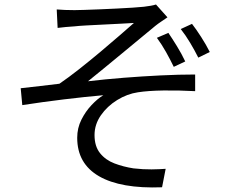

<svg xmlns="http://www.w3.org/2000/svg" viewBox="-20 -789 1040 853"><path d="M232 -747Q268 -744 311 -744Q324 -744 354 -745Q384 -746 422 -747.5Q460 -749 498.5 -751Q537 -753 569.5 -755Q602 -757 619 -759Q636 -761 650 -763.5Q664 -766 673 -769L724 -712Q714 -705 697.5 -694Q681 -683 670 -674Q642 -651 603.5 -619Q565 -587 522.5 -552Q480 -517 440.5 -484.5Q401 -452 371 -428Q447 -437 529.5 -443.5Q612 -450 693.5 -454Q775 -458 847 -458V-384Q774 -388 706 -387Q638 -386 593 -379Q545 -372 500.5 -344.5Q456 -317 428 -276.5Q400 -236 400 -189Q400 -139 424.5 -108.5Q449 -78 488.5 -63Q528 -48 573 -41Q617 -36 653.5 -36.5Q690 -37 716 -39L700 43Q517 50 420 -6Q323 -62 323 -177Q323 -220 341.5 -257Q360 -294 387 -322.5Q414 -351 439 -366Q359 -359 264 -347.5Q169 -336 79 -322L72 -397Q113 -401 160 -407Q207 -413 244 -417Q285 -445 332.5 -482.5Q380 -520 426.5 -559Q473 -598 512 -632Q551 -666 575 -687Q558 -686 521.5 -684Q485 -682 442.5 -680Q400 -678 364 -676Q328 -674 312 -672Q293 -671 272.5 -669Q252 -667 236 -665ZM728 -643Q745 -618 766 -584Q787 -550 803 -516L752 -492Q736 -525 717.5 -558Q699 -591 677 -621ZM833 -683Q851 -660 873.5 -625Q896 -590 912 -558L861 -533Q845 -565 825 -598.5Q805 -632 783 -660Z"/></svg>

Font: Chiron Sans HK TT
Style: Regular
Weight: 400
Designer: Ryoko NISHIZUKA 西塚涼子 (kana, bopomofo & ideographs); Paul D. Hunt (Latin, Greek & Cyrillic); Sandoll Communications 산돌커뮤니
Foundry: Adobe
Version: Version 2.022;hotconv 1.0.109;makeotfexe 2.5.65596